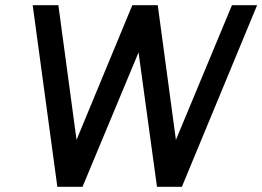

<svg xmlns="http://www.w3.org/2000/svg" viewBox="-20 -720 1011 740"><path d="M874 -700 658 -181 588 -700H490L275 -181L205 -700H106L201 0H298L514 -518L585 0H681L971 -700Z"/></svg>

Font: Unageo
Style: Medium-Italic
Weight: 500
Designer: Richard Sepsi
Foundry: Richard Sepsi
Version: Version 2.000